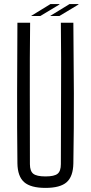

<svg xmlns="http://www.w3.org/2000/svg" viewBox="-20 -911 444 937"><path d="M202 6Q130 6 98 -22Q66 -50 65 -114Q63 -287 63.5 -456.5Q64 -626 65 -800H127Q125 -626 125.5 -455Q126 -284 126 -110Q126 -76 142.5 -63Q159 -50 202 -50Q245 -50 261 -63Q277 -76 277 -110Q277 -284 278 -455Q279 -626 277 -800H338Q340 -626 340.5 -456.5Q341 -287 338 -114Q337 -50 305.5 -22Q274 6 202 6ZM270 -833H226V-834L319 -891H363V-889ZM133 -833V-834L226 -891H270V-889L177 -833Z"/></svg>

Font: Big Shoulders Text Light
Style: Regular
Weight: 300
Designer: Patric King
Foundry: XO Type Co
Version: Version 1.000; ttfautohint (v1.8.2)